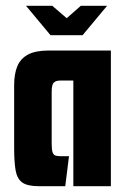

<svg xmlns="http://www.w3.org/2000/svg" viewBox="-20 -645 436 665"><path d="M70 -625H161L211 -582L260 -625H351L266 -523H155ZM116 0Q75 0 57 -13Q39 -26 34 -55.5Q29 -85 29 -132V-350Q29 -389 40 -415.5Q51 -442 77 -456Q103 -470 148 -470H364V0H234V-366H189Q177 -366 170.5 -362Q164 -358 161.5 -350Q159 -342 159 -328V-147Q159 -127 162 -118Q165 -109 171.5 -106.5Q178 -104 190 -104H219L206 0Z"/></svg>

Font: Smooch Sans Thin ExtraBold
Style: Regular
Weight: 800
Version: Version 1.010